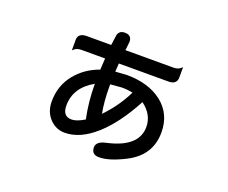

<svg xmlns="http://www.w3.org/2000/svg" viewBox="-111 -762 1221 1027"><g transform="rotate(20 500.0 -249.0)"><path d="M380.4 -274.4Q276.9 -216.3 276.9 -113.3Q276.9 -79.6 292 -64.9Q304.2 -52.2 328.1 -52.2Q356.9 -52.2 400.4 -78.6Q380.4 -173.8 380.4 -273.9Q380.4 -273.9 380.4 -274.4ZM585.9 -298.8Q556.2 -305.2 523.4 -305.2L458.5 -299.8V-288.1Q458.5 -202.1 471.2 -136.7Q541.5 -208.5 585.9 -298.8ZM317.4 26.9Q267.1 26.9 231.4 -11Q195.8 -48.8 195.8 -107.4Q195.8 -197.3 249 -263.2Q301.3 -327.6 381.8 -355.5L385.7 -420.4H252Q226.6 -420.4 212.4 -408.2L203.6 -400.4V-460Q203.6 -477.5 213.4 -487.3Q225.6 -499.5 252 -499.5H391.6L399.9 -560.1Q402.8 -569.8 409.2 -576.2Q418.9 -586.4 438.5 -586.4Q468.3 -586.4 475.6 -564.5Q478 -558.1 478 -549.8V-549.3L474.1 -511.7L472.2 -499.5H746.1Q770.5 -499.5 784.7 -511.7L793.5 -519.5V-460Q793.5 -442.4 783.2 -432.1Q771.5 -420.4 746.1 -420.4H463.9L460.9 -373L524.4 -377.4Q649.4 -377.4 726.6 -317.4Q804.2 -256.3 804.2 -151.4Q804.2 -20 679.2 43Q592.3 87.4 535.2 87.4Q513.2 87.4 502.4 76.7Q491.7 65.9 491.7 45.9Q491.7 13.2 544.9 1.5Q638.7 -19 681.6 -62Q718.3 -98.6 718.3 -151.4Q718.3 -221.2 653.3 -269.5Q578.6 -128.9 493.2 -52.2Q405.3 26.9 317.4 26.9Z"/></g></svg>

Font: YuPearl-Medium
Style: Medium
Weight: 500
Designer: Max Yao
Foundry: Max-Everyday
Version: Version 1.011; ttfautohint (v1.8.3)